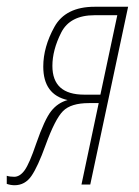

<svg xmlns="http://www.w3.org/2000/svg" viewBox="-72 -546 411 568"><path d="M177 -266Q83 -266 83 -351Q83 -398 109 -449.5Q135 -501 208 -501H275L225 -266ZM-29 2Q2 2 21 -25.5Q40 -53 63 -117Q91 -194 114.5 -217.5Q138 -241 191 -241H220L169 0H195L307 -526H208Q122 -526 89 -466.5Q56 -407 56 -349Q56 -266 128 -250Q99 -242 79.5 -217.5Q60 -193 35 -121Q15 -62 1 -42.5Q-13 -23 -30 -23Q-43 -23 -52 -26V-2Q-40 2 -29 2Z"/></svg>

Font: Noto Sans Display Condensed Thin
Style: Italic
Weight: 250
Width: 3
Italic angle: -12°
Designer: Monotype Design Team
Foundry: Monotype Imaging Inc.
Version: Version 1.900